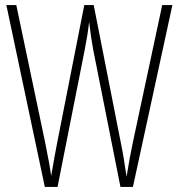

<svg xmlns="http://www.w3.org/2000/svg" viewBox="-20 -734 702 754"><path d="M657 -714H617L502 -176C493 -134 485 -90 477 -40C469 -95 464 -127 454 -176L348 -714H311L205 -176C200 -151 189 -91 181 -43C178 -67 170 -113 157 -176L44 -714H5L156 0H206L313 -540C320 -578 325 -603 330 -648C336 -598 340 -573 346 -539L453 0H502Z"/></svg>

Font: Noto Sans ExtraCondensed ExtraLight
Style: Regular
Weight: 200
Width: 2
Designer: Monotype Design Team
Foundry: Monotype Imaging Inc.
Version: Version 2.013